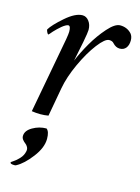

<svg xmlns="http://www.w3.org/2000/svg" viewBox="-103 -484 562 771"><g transform="rotate(15 178.0 -99.0)"><path d="M37.1 105.5Q37.1 83 64 67.4Q90.8 51.8 121.1 51.8Q133.8 61.5 133.8 91.8Q133.8 128.4 102.5 169.2Q71.3 210 42 225.6Q40 227.5 34.2 227.5Q16.6 227.5 16.6 220.7Q16.6 219.2 27.3 212.4Q38.1 205.6 50.5 192.1Q63 178.7 66.4 161.1Q68.4 151.4 64.2 143.8Q60.1 136.2 54 131.8Q47.9 127.4 42.5 120.6Q37.1 113.8 37.1 105.5ZM299.8 -424.8Q329.1 -424.8 347.7 -404.3Q356.4 -393.6 356.4 -377Q356.4 -357.4 347.2 -345.7Q337.9 -334 321.3 -334Q305.2 -334 292 -348.6Q285.6 -356.4 272.5 -356.4Q255.4 -356.4 226.6 -318.8Q197.8 -281.2 171.6 -224.6Q145.5 -168 136.7 -119.1L115.2 0Q99.1 2.9 82 2.9Q63.5 2.9 45.9 0L104.5 -315.4Q108.4 -338.9 108.4 -346.7Q108.4 -371.1 98.6 -371.1Q93.8 -371.1 86.7 -366.9Q79.6 -362.8 72.5 -356.9Q65.4 -351.1 57.9 -343.8Q50.3 -336.4 44.9 -330.6Q39.6 -324.7 35.2 -319.3L30.3 -314.5Q27.8 -314.5 24.2 -321.5Q20.5 -328.6 20.5 -333Q33.2 -354.5 73.5 -389.6Q113.8 -424.8 143.6 -424.8Q159.2 -424.8 170.4 -410.2Q181.6 -395.5 181.6 -374Q181.6 -363.3 173.8 -322.3Q168.9 -295.9 157.2 -240.2Q172.4 -276.9 195.8 -317.4Q219.2 -357.9 248.8 -391.4Q278.3 -424.8 299.8 -424.8Z"/></g></svg>

Font: Crimson
Style: Italic
Weight: 400
Italic angle: -11°
Version: Version 0.8